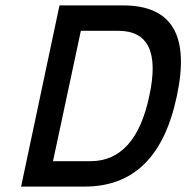

<svg xmlns="http://www.w3.org/2000/svg" viewBox="-20 -690 689 710"><path d="M435 -670H200L58 0H293C474 0 587 -111 634 -335C682 -559 616 -670 435 -670ZM176 -94 279 -576H418C529 -576 567 -495 532 -335C499 -176 426 -94 315 -94Z"/></svg>

Font: LT Wave Mono Medium
Style: Italic
Weight: 500
Designer: Daniel Lyons
Version: Version 2.5 (Glyphs App)